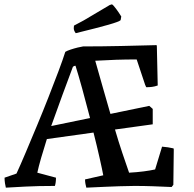

<svg xmlns="http://www.w3.org/2000/svg" viewBox="-20 -857 892 885"><path d="M7 8Q5 1 3 -12Q1 -25 1 -38L56 -57Q74 -96 98.5 -154Q123 -212 150.5 -278Q178 -344 203.5 -409Q229 -474 249.5 -528.5Q270 -583 281 -618Q289 -623 305.5 -628.5Q322 -634 338.5 -638Q355 -642 363 -643Q449 -643 538.5 -645Q628 -647 702 -649L703 -643L707 -463Q693 -458 680.5 -456.5Q668 -455 654 -455L649 -466L610 -583Q561 -583 515 -581.5Q469 -580 419 -577Q437 -513 454.5 -452Q472 -391 489 -332L668 -369L684 -355V-284L510 -260Q527 -202 544 -151.5Q561 -101 575 -61Q611 -63 642 -67Q673 -71 695 -76L727 -181Q741 -180 754 -178Q767 -176 780 -173L781 -168L779 -5L771 5Q727 3 685 1.5Q643 0 600 0Q526 1 465 4Q404 7 378 8Q376 1 374 -9Q372 -19 372 -30L456 -49Q451 -76 439 -129.5Q427 -183 411 -246L196 -216Q181 -169 169.5 -129Q158 -89 152 -61L238 -38Q238 -15 233 0Q155 0 97.5 3Q40 6 7 8ZM216 -276 395 -313Q377 -383 359 -448Q341 -513 328 -554Q321 -554 316 -549Q294 -491 267.5 -418.5Q241 -346 216 -276ZM329 -704Q320 -716 320 -727L321 -739L366 -763L486 -834L496 -837Q502 -834 515 -816.5Q528 -799 539 -781L536 -764Q529 -757 480 -743Q431 -729 329 -704Z"/></svg>

Font: Labrada Medium
Style: Regular
Weight: 500
Designer: Mercedes Jáuregui
Foundry: Omnibus-Type Team
Version: Version 1.000; ttfautohint (v1.8.4.7-5d5b)